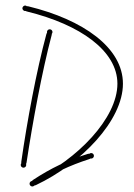

<svg xmlns="http://www.w3.org/2000/svg" viewBox="-20 -613 485 695"><path d="M110 57C273 -20 425 -176 425 -310C425 -441 280 -542 83 -590C77 -592 72 -589 71 -583C70 -576 72 -572 79 -571C270 -524 405 -429 405 -310C405 -185 260 -36 102 39C96 41 94 46 97 52C100 58 104 60 110 57ZM97 62C102 62 107 58 107 52C107 46 102 42 97 42C92 42 87 46 87 52C87 58 92 62 97 62ZM97 62C102 62 107 58 107 52C107 46 102 42 97 42C92 42 87 46 87 52C87 58 92 62 97 62ZM65 -6C70 -6 75 -10 75 -16C75 -22 70 -26 65 -26C60 -26 55 -22 55 -16C55 -10 60 -6 65 -6ZM111 55C174 13 232 -14 303 -37C310 -39 312 -43 310 -49C308 -55 304 -58 298 -56C224 -33 164 -4 100 38C94 42 94 46 97 52C100 58 105 58 111 55ZM310 -39C316 -39 320 -44 320 -49C320 -54 316 -59 310 -59C304 -59 300 -54 300 -49C300 -44 304 -39 310 -39ZM65 -16C71 -15 75 -18 76 -24C98 -170 132 -354 167 -486C169 -491 166 -495 160 -497C154 -499 150 -496 148 -490C112 -357 78 -174 57 -27C56 -21 59 -17 65 -16ZM71 -573C76 -573 81 -578 81 -583C81 -588 76 -593 71 -593C66 -593 61 -588 61 -583C61 -578 66 -573 71 -573ZM160 -487C166 -487 170 -492 170 -497C170 -502 166 -507 160 -507C154 -507 150 -502 150 -497C150 -492 154 -487 160 -487Z"/></svg>

Font: Mistral SingleLine Outline
Style: Regular
Weight: 300
Designer: François Chastanet, Élisa Garzelli, Anais Alves, Morgane Autin
Foundry: institut supérieur des arts et du design Toulouse / isdaT
Version: Version 1.000;Glyphs 3.3 (3337)